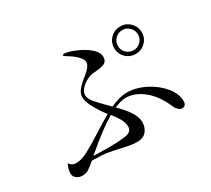

<svg xmlns="http://www.w3.org/2000/svg" viewBox="-133 -938 1265 1151"><g transform="rotate(-30 500.0 -362.5)"><path d="M890 -104Q890 -69 862 -69Q849 -69 837 -79.5Q825 -90 819 -104Q779 -198 719.5 -245.5Q660 -293 598 -293Q565 -293 518 -272Q530 -262 542 -248Q613 -173 613 -117Q613 -82 592 -55.5Q571 -29 528 -29Q502 -29 480 -33Q458 -37 421 -45Q380 -55 343.5 -61Q307 -67 260 -67Q246 -67 235 -68Q203 -40 184.5 -29Q166 -18 143 -18Q119 -18 102 -31Q85 -44 85 -67Q85 -79 89.5 -95.5Q94 -112 102 -127Q109 -115 121 -108L135 -103Q139 -102 149 -102Q183 -102 228.5 -125.5Q274 -149 347 -196Q424 -245 457 -263Q423 -306 399 -351Q375 -396 375 -424Q375 -452 395 -476Q415 -500 457 -533Q502 -568 502 -598Q502 -615 478 -640Q454 -665 415 -687Q400 -697 400 -702Q400 -707 411 -707Q423 -707 447 -700Q476 -692 513.5 -673Q551 -654 578.5 -628Q606 -602 606 -574Q606 -541 580.5 -531Q555 -521 510 -519Q487 -518 460 -504.5Q433 -491 414.5 -470Q396 -449 396 -428Q396 -405 415.5 -380.5Q435 -356 489 -302L504 -287Q571 -317 618 -317Q681 -317 744.5 -285Q808 -253 849 -203.5Q890 -154 890 -104ZM688 -585Q688 -625 716 -652.5Q744 -680 784 -680Q824 -680 851.5 -652Q879 -624 879 -585Q879 -545 851 -517.5Q823 -490 784 -490Q744 -490 716 -517.5Q688 -545 688 -585ZM714 -585Q714 -556 734.5 -536Q755 -516 784 -516Q813 -516 833 -536.5Q853 -557 853 -585Q853 -614 832.5 -634.5Q812 -655 784 -655Q755 -655 734.5 -634.5Q714 -614 714 -585ZM470 -248Q389 -201 263 -93L257 -88Q290 -86 355 -86Q384 -86 406.5 -86.5Q429 -87 454 -90Q457 -90 478 -92.5Q499 -95 512.5 -105.5Q526 -116 526 -135Q526 -163 509.5 -192.5Q493 -222 472 -246Z"/></g></svg>

Font: Shippori Mincho
Style: Regular
Weight: 400
Designer: FONTDASU
Foundry: FONTDASU / Google Inc. / but / Adobe
Version: Version 3.110; ttfautohint (v1.8.3)